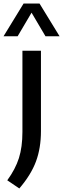

<svg xmlns="http://www.w3.org/2000/svg" viewBox="-56 -830 356 1083"><path d="M53 233 -15 187Q31 124 50.8 61.5Q70.5 -1 70.5 -86V-544H175V-91Q175 5 147 80.5Q119 156 53 233ZM-36 -625.5 77 -810H167L280 -625.5H200.5L122 -758.5L43.5 -625.5Z"/></svg>

Font: Encode Sans Md
Style: Regular
Weight: 500
Designer: Multiple Designers
Foundry: Impallari Type
Version: Version 3.002; ttfautohint (v1.8.3) -l 8 -r 50 -G 200 -x 14 